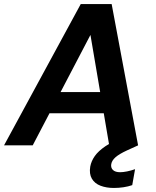

<svg xmlns="http://www.w3.org/2000/svg" viewBox="-42 -720 773 951"><path d="M-22 0 358 -700H511L642 0H499L406 -547L120 0ZM116 -159 170 -264H532L548 -159ZM522 211Q485 211 456 200Q427 189 413 165Q399 141 405 105Q410 78 427.5 53Q445 28 480.5 4Q516 -20 575 -43L624 -63L642 0L587 25Q548 43 530 59Q512 75 509 93Q506 111 517.5 122Q529 133 553 133Q568 133 587.5 129Q607 125 627 118L613 197Q593 204 569.5 207.5Q546 211 522 211Z"/></svg>

Font: DM Sans 11pt
Style: Bold Italic
Weight: 700
Italic angle: -10°
Version: Version 4.004;gftools[0.9.30]